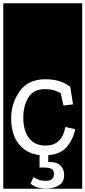

<svg xmlns="http://www.w3.org/2000/svg" viewBox="-32 -937 521 1170"><path d="M-12 213V-917H469V213ZM359 128Q359 96 337.5 73Q316 50 270 50H262V9Q341 2 379 -46.5Q417 -95 426 -150L366 -163Q346 -50 246 -50Q180 -50 145 -95Q110 -140 110 -220Q110 -292 141 -343Q172 -394 243 -394Q298 -394 338 -369L355 -294L413 -301L396 -408Q362 -434 325 -444Q288 -454 244 -454Q140 -454 88 -381Q36 -308 36 -216Q36 -118 82.5 -59.5Q129 -1 209 8V84H239Q263 84 280 91Q297 98 297 124Q297 165 246 165Q222 165 203 158Q184 151 172 142L154 182Q188 212 251 212Q294 212 326.5 192.5Q359 173 359 128Z"/></svg>

Font: Zilla Slab Highlight Regular
Style: Regular
Weight: 400
Designer: Typotheque Type Foundry
Foundry: Typotheque type foundry
Version: Version 1.1; 2017; ttfautohint (v1.6)